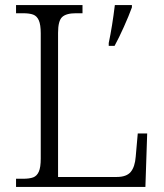

<svg xmlns="http://www.w3.org/2000/svg" viewBox="-20 -734 645 754"><path d="M43 -32H70Q96 -32 110.5 -37.5Q125 -43 132.5 -60Q140 -77 140 -111V-603Q140 -637 132.5 -654Q125 -671 110.5 -676.5Q96 -682 70 -682H43V-714H304V-682H278Q240 -682 224 -667Q208 -652 208 -605V-39H438Q477 -39 493.5 -59Q510 -79 513 -119L521 -210H558L551 0H43ZM407 -565Q421 -631 431 -714H498V-705Q486 -672 466.5 -628.5Q447 -585 430 -554H407Z"/></svg>

Font: Noto Serif Light
Style: Regular
Weight: 300
Designer: Monotype Design Team
Foundry: Monotype Imaging Inc.
Version: Version 1.001